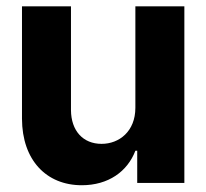

<svg xmlns="http://www.w3.org/2000/svg" viewBox="-20 -565 637 593"><path d="M398.1 -232.2C398.1 -159.1 348 -120.7 293.7 -120.7C236.5 -120.7 199.6 -160.9 199.2 -225.1V-545.5H47.9V-198.2C48.3 -70.7 122.9 7.1 232.6 7.1C314.6 7.1 373.6 -35.2 398.1 -99.4H403.8V0H549.4V-545.5H398.1Z"/></svg>

Font: RED Number
Style: Bold
Weight: 700
Designer: RED UED
Foundry: rsms
Version: Version 1.003;FEAKit 1.0